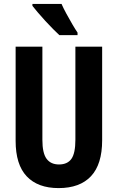

<svg xmlns="http://www.w3.org/2000/svg" viewBox="-20 -953 602 983"><path d="M503 -235Q503 -112 446 -51Q389 10 280 10Q174 10 117 -50Q60 -110 60 -232V-714H197V-237Q197 -169 218.5 -140Q240 -111 282 -111Q325 -111 345.5 -139.5Q366 -168 366 -238V-714H503ZM295 -933Q304 -912 319.5 -883.5Q335 -855 350.5 -828.5Q366 -802 377 -786V-773H284Q271 -785 251.5 -804.5Q232 -824 211.5 -846.5Q191 -869 173.5 -889.5Q156 -910 146 -923V-933Z"/></svg>

Font: Noto Sans Lao UI ExtCond
Style: Bold
Weight: 700
Width: 2
Designer: Monotype Design Team
Foundry: Monotype Imaging Inc.
Version: Version 2.000; ttfautohint (v1.8.4.7-5d5b)